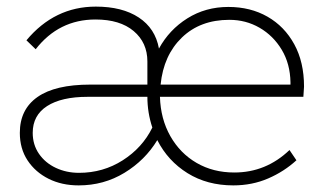

<svg xmlns="http://www.w3.org/2000/svg" viewBox="-20 -551 975 581"><path d="M218 10Q167 10 127 -10Q87 -30 63.5 -65.5Q40 -101 40 -149Q40 -220 93.5 -257.5Q147 -295 253 -295H426V-365Q426 -422 384.5 -457Q343 -492 269 -492Q158 -492 88 -402L60 -429Q145 -531 270 -531Q350 -531 400 -498Q450 -465 461 -404Q492 -461 547 -495.5Q602 -530 671 -530Q738 -530 789.5 -500.5Q841 -471 870.5 -417Q900 -363 900 -289L898 -258H464Q466 -191 495.5 -139Q525 -87 575 -58Q625 -29 689 -29Q785 -29 856 -97L877 -66Q840 -32 791.5 -11Q743 10 686 10Q607 10 547.5 -27Q488 -64 456 -127Q419 -66 356.5 -28Q294 10 218 10ZM674 -491Q586 -491 530.5 -437.5Q475 -384 466 -295H859V-302Q858 -358 832.5 -400.5Q807 -443 765.5 -467Q724 -491 674 -491ZM219 -28Q292 -28 351.5 -66Q411 -104 441 -165Q426 -210 426 -258H245Q166 -258 122.5 -230Q79 -202 79 -149Q79 -113 98 -85.5Q117 -58 149 -43Q181 -28 219 -28Z"/></svg>

Font: Readex Pro Light
Style: Regular
Weight: 300
Designer: Bonnie Shaver-Troup, Thomas Jockin
Foundry: Lexend
Version: Version 1.200; ttfautohint (v1.8.3)